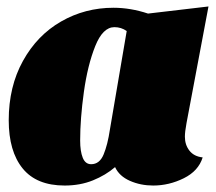

<svg xmlns="http://www.w3.org/2000/svg" viewBox="-20 -554 668 594"><path d="M552 -131Q552 -106 566 -88Q580 -70 607 -67Q594 -25 548.5 -2.5Q503 20 454 20Q415 20 382 5.5Q349 -9 336 -37Q307 -12 267.5 4Q228 20 180 20Q93 20 50 -33Q7 -86 7 -182Q7 -286 51 -365.5Q95 -445 169 -487.5Q243 -530 331 -530Q384 -530 438 -512L625 -534L557 -173Q552 -146 552 -131ZM334 -470Q298 -470 274.5 -411Q251 -352 239.5 -269.5Q228 -187 228 -119Q228 -86 236 -66Q244 -46 262 -46Q288 -46 300.5 -76Q313 -106 320 -153L372 -458Q355 -470 334 -470Z"/></svg>

Font: Sansita Black Italic
Style: Regular
Weight: 900
Italic angle: -11°
Designer: Pablo Cosgaya
Foundry: Omnibus-Type
Version: Version 1.006